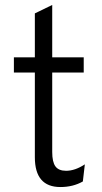

<svg xmlns="http://www.w3.org/2000/svg" viewBox="-20 -742 412 774"><path d="M223.5 12Q120.5 12 120.5 -108V-449.5H36V-511H120.5V-688L190.5 -722V-511H317.5V-449.5H190.5V-129Q190.5 -89 203.5 -71.2Q216.5 -53.5 246.5 -53.5Q282.5 -53.5 322 -79.5L314 -10.5Q274.5 12 223.5 12Z"/></svg>

Font: Overpass Light
Style: Regular
Weight: 300
Designer: Delve Withrington, Dave Bailey, Thomas Jockin
Foundry: Delve Fonts LLC
Version: Version 4.000; ttfautohint (v1.8.3)